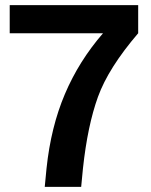

<svg xmlns="http://www.w3.org/2000/svg" viewBox="-20 -731 590 751"><path d="M297.5 0H155L162 -72.5Q179 -234 233.8 -363Q288.5 -492 383 -601H18V-711H520.5V-601Q404 -465 363.2 -352.2Q322.5 -239.5 304.5 -72.5Z"/></svg>

Font: Roberto Sans
Style: Bold
Weight: 700
Designer: Google (font) & Cristiano Sobral (main changes)
Version: Version 1.000;October 12, 2021;FontCreator 14.0.0.2814 64-bi